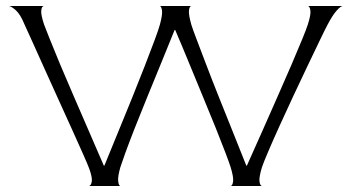

<svg xmlns="http://www.w3.org/2000/svg" viewBox="-20 -620 1172 640"><path d="M277 0Q284 -2 286 -15.5Q288 -29 277 -59Q273 -70 258 -104Q243 -138 221 -186.5Q199 -235 174.5 -289Q150 -343 127 -394Q104 -445 86.5 -484Q69 -523 61 -540Q48 -572 33 -585.5Q18 -599 10 -600H126Q119 -599 117.5 -585Q116 -571 127 -538Q132 -525 146 -489.5Q160 -454 181 -404Q202 -354 227 -296.5Q252 -239 277.5 -180Q303 -121 326 -68H328Q349 -120 373 -178Q397 -236 420 -293Q443 -350 462.5 -400Q482 -450 495.5 -486.5Q509 -523 513 -538Q522 -571 520 -585Q518 -599 513 -600H618Q612 -600 610 -586Q608 -572 618 -537Q622 -524 635.5 -488.5Q649 -453 668 -403Q687 -353 710 -295.5Q733 -238 756.5 -179.5Q780 -121 801 -68H803Q827 -121 853 -180Q879 -239 904.5 -296.5Q930 -354 951.5 -404Q973 -454 987.5 -489.5Q1002 -525 1006 -538Q1017 -572 1014.5 -586Q1012 -600 1006 -600H1122Q1115 -599 1102 -584.5Q1089 -570 1072 -538Q1064 -523 1046.5 -486.5Q1029 -450 1005.5 -401Q982 -352 957.5 -299.5Q933 -247 911 -198.5Q889 -150 873.5 -113.5Q858 -77 853 -62Q843 -29 845 -15Q847 -1 853 0H749Q755 -1 757 -15Q759 -29 749 -62Q745 -75 732 -109.5Q719 -144 699.5 -192.5Q680 -241 656.5 -297.5Q633 -354 609.5 -411.5Q586 -469 564 -520H562Q541 -468 517.5 -410.5Q494 -353 471 -297Q448 -241 429 -192.5Q410 -144 397.5 -109.5Q385 -75 381 -62Q372 -30 374 -15.5Q376 -1 381 0Z"/></svg>

Font: Red Rose Light
Style: Regular
Weight: 300
Designer: Jaikishan Patel
Version: Version 1.001; ttfautohint (v1.8.3)